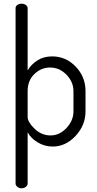

<svg xmlns="http://www.w3.org/2000/svg" viewBox="-20 -783 525 1035"><path d="M64 207C64 213 67.2 218.7 73.5 224C79.8 229.3 87.3 232 96 232C105.3 232 113.2 229.3 119.5 224C125.8 218.7 129 213 129 207V-70C140.3 -48.7 158.3 -30.5 183 -15.5C207.7 -0.5 234.7 7 264 7C310.7 7 351.8 -12.2 387.5 -50.5C423.2 -88.8 441 -133 441 -183V-292C441 -343.3 423.3 -387.3 388 -424C352.7 -460.7 310.3 -479 261 -479C230.3 -479 203.7 -471.7 181 -457C158.3 -442.3 141 -424.3 129 -403V-739C129 -745.7 125.8 -751.3 119.5 -756C113.2 -760.7 105.3 -763 96 -763C86.7 -763 79 -760.7 73 -756C67 -751.3 64 -745.7 64 -739ZM129 -152V-292C129 -330 141.2 -360.7 165.5 -384C189.8 -407.3 218 -419 250 -419C284 -419 313.5 -406 338.5 -380C363.5 -354 376 -324.7 376 -292V-183C376 -149.7 363.5 -119.7 338.5 -93C313.5 -66.3 284.7 -53 252 -53C220 -53 191.5 -65 166.5 -89C141.5 -113 129 -134 129 -152Z"/></svg>

Font: Terminal Dosis
Style: Book
Weight: 400
Designer: EdgarTolentino, PabloImpallari, IginoMarini
Foundry: EdgarTolentino, PabloImpallari, IginoMarini
Version: Version 1.006